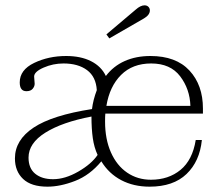

<svg xmlns="http://www.w3.org/2000/svg" viewBox="-20 -690 813 720"><path d="M379 -561 489 -654Q507 -670 522 -670Q531 -670 536.5 -664.5Q542 -659 542 -651Q542 -634 520 -621L390 -546ZM36 -96Q36 -165 106 -211.5Q176 -258 325 -281Q329 -315 343 -352Q340 -402 306.5 -427Q273 -452 218 -452Q179 -452 143.5 -436.5Q108 -421 108 -403Q108 -397 109 -389.5Q110 -382 110 -376Q110 -366 102.5 -357Q95 -348 79 -348Q54 -348 54 -381Q54 -428 108 -454Q162 -480 228 -480Q283 -480 321.5 -460.5Q360 -441 377 -405Q405 -442 447.5 -461Q490 -480 544 -480Q640 -480 690.5 -425.5Q741 -371 741 -283V-264H375Q374 -254 374 -234Q374 -168 396 -118.5Q418 -69 457 -42.5Q496 -16 546 -16Q612 -16 657 -53Q702 -90 714 -165H737Q729 -85 679.5 -37.5Q630 10 541 10Q481 10 434.5 -14.5Q388 -39 360 -85Q317 -33 261.5 -11.5Q206 10 158 10Q97 10 66.5 -19Q36 -48 36 -96ZM694 -293Q692 -356 655.5 -404Q619 -452 547 -452Q477 -452 434 -409Q391 -366 379 -293ZM346 -109Q333 -137 328 -172Q323 -207 323 -253Q213 -232 150 -192.5Q87 -153 87 -99Q87 -59 112 -38.5Q137 -18 179 -18Q224 -18 273.5 -46.5Q323 -75 346 -109Z"/></svg>

Font: Taviraj ExtraLight
Style: Regular
Weight: 275
Designer: Katatrad Team
Foundry: CadsonDemak
Version: Version 1.001